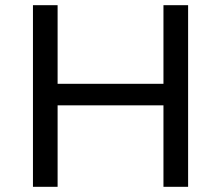

<svg xmlns="http://www.w3.org/2000/svg" viewBox="-20 -720 852 740"><path d="M202 -397V-700H107V0H202V-314H610V0H705V-700H610V-397Z"/></svg>

Font: Montserrat-Alt1 Med
Style: Regular
Weight: 500
Designer: Differentunic
Foundry: Differentunic
Version: Version 7.222